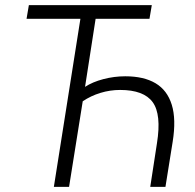

<svg xmlns="http://www.w3.org/2000/svg" viewBox="-20 -725 755 745"><path d="M189 0 292 -652H83L92 -705H569L560 -652H351L310 -388Q339 -407 381 -418Q423 -429 466 -429Q538 -429 583.5 -402Q629 -375 646.5 -318.5Q664 -262 650 -175L622 0H563L589 -169Q607 -281 572.5 -328.5Q538 -376 446 -376Q407 -376 369.5 -364.5Q332 -353 301 -332L248 0Z"/></svg>

Font: Nunito Sans 10pt Condensed Light
Style: Italic
Weight: 300
Width: 3
Italic angle: -9°
Designer: Vernon Adams
Foundry: Vernon Adams
Version: Version 3.101;gftools[0.9.27]